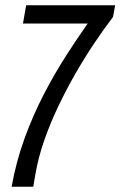

<svg xmlns="http://www.w3.org/2000/svg" viewBox="-20 -707 456 727"><path d="M24 0Q41 -95 73 -183Q105 -271 146 -350Q187 -429 230.5 -496.5Q274 -564 312 -618H67L79 -687H416L408 -643Q373 -597 336.5 -542.5Q300 -488 265.5 -428Q231 -368 200.5 -304Q170 -240 147.5 -175.5Q125 -111 114 -47Q112 -36 110 -24Q108 -12 106 0Z"/></svg>

Font: Archivo ExtraCondensed
Style: Italic
Weight: 400
Width: 2
Italic angle: -10°
Designer: Hector Gatti
Foundry: Omnibus-Type
Version: Version 2.001